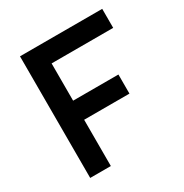

<svg xmlns="http://www.w3.org/2000/svg" viewBox="-161 -820 909 948"><g transform="rotate(-30 293.0 -346.5)"><path d="M83 0V-693.4H551.8V-585H200.7V-372.6H459V-263.7H200.7V0Z"/></g></svg>

Font: Cascadia Mono PL SemiBold
Style: Regular
Weight: 600
Monospace: yes
Designer: Aaron Bell
Foundry: Saja Typeworks
Version: Version 2404.023; ttfautohint (v1.8.4)